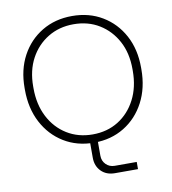

<svg xmlns="http://www.w3.org/2000/svg" viewBox="-96 -794 967 1078"><g transform="rotate(-10 387.0 -255.5)"><path d="M472 200Q423 200 393.5 170Q364 140 364 93V-15H408V89Q408 119 428 139Q448 159 478 159H603V200ZM387 11Q290 11 215 -35Q140 -81 97.5 -162Q55 -243 55 -349V-359Q55 -463 97.5 -542Q140 -621 215 -666Q290 -711 387 -711Q484 -711 559 -666Q634 -621 676.5 -542Q719 -463 719 -359V-349Q719 -243 676.5 -162Q634 -81 559 -35Q484 11 387 11ZM387 -36Q470 -36 533.5 -75.5Q597 -115 633.5 -185.5Q670 -256 670 -349V-359Q670 -450 633.5 -518Q597 -586 533.5 -625Q470 -664 387 -664Q305 -664 241 -625Q177 -586 140.5 -518Q104 -450 104 -359V-349Q104 -256 140.5 -185.5Q177 -115 241 -75.5Q305 -36 387 -36Z"/></g></svg>

Font: SUSE Thin ExtraLight
Style: Regular
Weight: 250
Version: Version 1.000